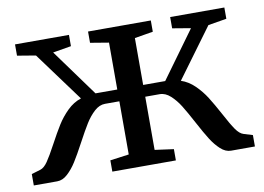

<svg xmlns="http://www.w3.org/2000/svg" viewBox="-64 -642 1016 738"><g transform="rotate(-10 444.0 -273.0)"><path d="M875 -44.5V0H782Q760.5 0 741.2 -17.8Q722 -35.5 706 -60.8Q690 -86 666.5 -130Q643 -174 627 -199.8Q611 -225.5 591.2 -243.5Q571.5 -261.5 549.5 -261.5H493V-54L566.5 -44V0H318.5V-44L392 -54V-261.5H336Q314 -261.5 294.2 -243.5Q274.5 -225.5 258.5 -199.8Q242.5 -174 219 -130Q195.5 -86 179.5 -60.8Q163.5 -35.5 144.2 -17.8Q125 0 103.5 0H12V-44.5L47 -55Q62 -59.5 76.2 -80.2Q90.5 -101 113 -143Q135.5 -185 153 -213Q170.5 -241 194.8 -264.8Q219 -288.5 248.5 -298L107 -490.5L35 -502.5V-546.5H245.5V-502.5L174 -490.5L307 -307.5H392V-490.5L320 -502.5V-546.5H565V-502.5L493 -490.5V-307.5H579L712 -490.5L640.5 -502.5V-546.5H852V-502.5L780 -490.5L638.5 -298Q667.5 -288.5 691.5 -265Q715.5 -241.5 733 -213.8Q750.5 -186 773.5 -143.5Q795.5 -102 810.2 -80.8Q825 -59.5 840.5 -55Z"/></g></svg>

Font: Merriweather 12pt
Style: Regular
Weight: 400
Designer: Eben Sorkin
Foundry: Eben Sorkin
Version: Version 2.100